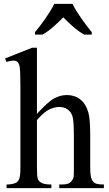

<svg xmlns="http://www.w3.org/2000/svg" viewBox="-20 -978 566 998"><path d="M172 -730V-386Q229 -449 261.5 -466.5Q294 -484 328 -484Q368 -484 397 -461.5Q426 -439 439 -394Q449 -360 449 -272V-106Q449 -63 457 -45Q462 -33 474 -26Q486 -19 520 -19V0H288V-19H299Q332 -19 344.5 -29Q357 -39 363 -58Q364 -66 364 -106V-272Q364 -351 356.5 -374Q349 -397 331 -409.5Q313 -422 288 -422Q263 -422 236 -409Q209 -396 172 -354V-106Q172 -58 177 -46.5Q182 -35 197 -27Q212 -19 247 -19V0H14V-19Q45 -19 63 -28Q74 -34 80 -48.5Q86 -63 86 -106V-533Q86 -614 82 -632Q78 -650 70.5 -656.5Q63 -663 48 -663Q38 -663 14 -656L6 -674L147 -730ZM162 -811Q174 -825 188 -843.5Q202 -862 216 -882Q230 -902 242 -921.5Q254 -941 262 -958H357Q365 -941 377 -921.5Q389 -902 403 -882Q417 -862 431 -843.5Q445 -825 457 -811V-798H418Q389 -814 360.5 -839Q332 -864 309 -888Q286 -864 257.5 -839Q229 -814 201 -798H162Z"/></svg>

Font: MM Ethnic
Style: Regular
Weight: 400
Designer: Khon Soe Zaw Thu
Version: Version 1.00 July 18, 2016, initial release